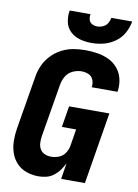

<svg xmlns="http://www.w3.org/2000/svg" viewBox="-102 -1015 780 1089"><g transform="rotate(10 288.0 -470.5)"><path d="M197 8Q220 8 242.5 2.5Q265 -3 284.5 -18Q304 -33 318 -52.5Q332 -72 342 -93L327 0H464L532 -413H300L280 -291H362L346 -192Q342 -170 328 -150Q314 -130 292 -122Q270 -114 248 -114Q229 -114 211.5 -121.5Q194 -129 185 -145Q176 -161 175 -180Q174 -199 177 -219L228 -524Q232 -549 245.5 -573Q259 -597 284.5 -609Q310 -621 335 -621Q357 -621 376 -613Q395 -605 403 -585.5Q411 -566 408 -545L407 -542H556L557 -548Q562 -584 553.5 -618Q545 -652 523.5 -677.5Q502 -703 471.5 -717.5Q441 -732 406 -737.5Q371 -743 335 -743Q301 -743 266.5 -737Q232 -731 199.5 -714Q167 -697 141.5 -670Q116 -643 101.5 -610.5Q87 -578 82 -544L31 -239Q25 -202 25.5 -166Q26 -130 37 -97.5Q48 -65 71.5 -40Q95 -15 128 -3.5Q161 8 197 8ZM362 -789Q397 -789 431.5 -797.5Q466 -806 497 -828Q528 -850 545.5 -882Q563 -914 569 -949H449Q446 -932 437 -917Q428 -902 411.5 -894.5Q395 -887 379 -887Q362 -887 348 -894.5Q334 -902 330 -917.5Q326 -933 329 -949H209Q203 -915 210 -882.5Q217 -850 240.5 -828Q264 -806 296.5 -797.5Q329 -789 362 -789Z"/></g></svg>

Font: Iosevka Sparkle Heavy
Style: Italic
Weight: 900
Italic angle: -9°
Designer: Belleve Invis
Foundry: Belleve Invis
Version: Version 4.5.0; ttfautohint (v1.8.3)